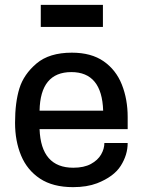

<svg xmlns="http://www.w3.org/2000/svg" viewBox="-20 -759 588 791"><path d="M281 12Q198 12 145 -23Q92 -58 67 -118Q42 -178 42 -253Q42 -337 60 -395Q78 -453 130.5 -497.5Q183 -542 276 -542Q356 -542 407 -506.5Q458 -471 482 -410.5Q506 -350 506 -277V-227H143Q149 -68 282 -68Q326 -68 354.5 -83.5Q383 -99 396.5 -122.5Q410 -146 410 -170H506Q506 -121 477.5 -76Q449 -31 380 -4Q338 12 281 12ZM405 -303Q400 -462 274 -462Q146 -462 143 -303ZM404 -648H148V-739H404Z"/></svg>

Font: Tanohe Sans Medium
Style: Regular
Weight: 500
Designer: Village Type and Design LLC
Foundry: Cooper Hewitt Smithsonian Design Museum
Version: Version 1.00;September 29, 2021;FontCreator 13.0.0.2655 64-b